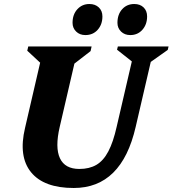

<svg xmlns="http://www.w3.org/2000/svg" viewBox="-20 -922 861 958"><path d="M105 -284 190 -651 229 -564 116 -669 121 -690H437L432 -667L300 -565L362 -651L278 -289Q254 -186 279 -132.5Q304 -79 376 -79Q426 -79 461 -99.5Q496 -120 520.5 -166.5Q545 -213 562 -289L646 -651L670 -590L564 -674L568 -690H821L817 -673L701 -591L741 -651L657 -289Q587 16 348 16Q199 16 135 -62.5Q71 -141 105 -284ZM406 -747Q378 -747 360 -764.5Q342 -782 342 -808Q342 -850 366 -876Q390 -902 426 -902Q455 -902 473 -885Q491 -868 491 -840Q491 -800 467.5 -773.5Q444 -747 406 -747ZM630 -747Q602 -747 584 -764.5Q566 -782 566 -808Q566 -850 589.5 -876Q613 -902 650 -902Q679 -902 696.5 -885Q714 -868 714 -840Q714 -800 690.5 -773.5Q667 -747 630 -747Z"/></svg>

Font: Platypi Light
Style: Bold Italic
Weight: 700
Italic angle: -13°
Version: Version 1.200